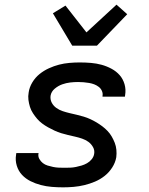

<svg xmlns="http://www.w3.org/2000/svg" viewBox="-20 -796 640 824"><path d="M251 8Q226 8 202 6Q178 4 155 -2Q132 -8 111 -18.5Q90 -29 74.5 -45.5Q59 -62 52 -85Q45 -108 49 -132L50 -139H146L145 -137Q143 -124 149 -113.5Q155 -103 164 -96Q173 -89 184.5 -85.5Q196 -82 208 -79.5Q220 -77 232.5 -76.5Q245 -76 258 -76Q270 -76 282 -76.5Q294 -77 306 -79.5Q318 -82 330 -85.5Q342 -89 353.5 -95.5Q365 -102 373.5 -112.5Q382 -123 384 -135Q387 -151 379 -165Q371 -179 359 -187.5Q347 -196 332.5 -201Q318 -206 302.5 -209.5Q287 -213 272 -216.5Q257 -220 242.5 -224.5Q228 -229 214 -235.5Q200 -242 186.5 -249.5Q173 -257 161 -266Q149 -275 139.5 -286Q130 -297 121.5 -310Q113 -323 108.5 -337.5Q104 -352 102 -367.5Q100 -383 103 -399Q106 -421 118.5 -442Q131 -463 149.5 -478Q168 -493 190 -503Q212 -513 233.5 -518.5Q255 -524 277.5 -526Q300 -528 322 -528Q347 -528 370.5 -526Q394 -524 416 -518Q438 -512 458.5 -501Q479 -490 493.5 -473.5Q508 -457 514.5 -434.5Q521 -412 517 -388L516 -381H420V-384Q422 -395 417.5 -405.5Q413 -416 404 -423Q395 -430 384.5 -434Q374 -438 362.5 -440Q351 -442 339 -443Q327 -444 315 -444Q298 -444 281 -442Q264 -440 247 -434Q230 -428 215 -415.5Q200 -403 197 -385Q195 -369 202 -355.5Q209 -342 221.5 -333Q234 -324 249 -319Q264 -314 279 -310.5Q294 -307 309 -303.5Q324 -300 339 -295.5Q354 -291 368 -284.5Q382 -278 394.5 -270.5Q407 -263 419 -254Q431 -245 441.5 -234Q452 -223 459.5 -210Q467 -197 472.5 -183Q478 -169 479.5 -153Q481 -137 479 -121Q475 -98 461.5 -77Q448 -56 429 -41Q410 -26 387.5 -16.5Q365 -7 342 -1.5Q319 4 296 6Q273 8 251 8ZM290 -600 207 -739 261 -772 351 -657 480 -776 526 -735 396 -600Z"/></svg>

Font: Iosevka Aile Medium Oblique
Style: Regular
Weight: 500
Italic angle: -9°
Designer: Belleve Invis
Foundry: Belleve Invis
Version: Version 31.1.0; ttfautohint (v1.8.4)